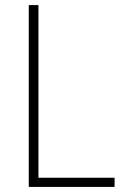

<svg xmlns="http://www.w3.org/2000/svg" viewBox="-20 -734 490 754"><path d="M93 0V-714H131V-36H430V0Z"/></svg>

Font: Noto Sans Tamil SemiCondensed ExtraLight
Style: Regular
Weight: 200
Width: 4
Designer: Jelle Bosma - Monotype Design Team
Foundry: Monotype Imaging Inc.
Version: Version 2.004; ttfautohint (v1.8.4.7-5d5b)